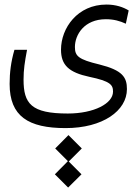

<svg xmlns="http://www.w3.org/2000/svg" viewBox="-20 -407 626 856"><path d="M272.5 164.1C438 164.1 545.9 86.9 545.9 -9.8C545.9 -62.5 526.4 -93.8 422.9 -119.6C329.1 -142.1 314 -157.2 314 -197.3C314 -252 355.5 -321.3 452.1 -321.3C487.3 -321.3 514.6 -313.5 541 -301.3L553.7 -360.4C529.8 -375 496.6 -386.7 454.6 -386.7C325.7 -386.7 252 -282.2 252 -185.5C252 -116.7 287.1 -84 378.4 -64.5C472.2 -44.9 483.9 -28.8 483.9 1.5C483.9 54.7 398.9 99.1 282.2 99.1C119.1 99.1 85 55.2 85 -52.2C85 -96.7 90.3 -130.4 100.6 -185.1H44.4C28.8 -131.8 22.9 -83 22.9 -32.7C22.9 111.3 106 164.1 272.5 164.1ZM283.7 429.2 343.3 370.1 286.6 313 344.7 254.9 285.2 195.3 226.1 254.9 282.7 311.5 224.6 370.1Z"/></svg>

Font: Cascadia Mono NF Light
Style: Regular
Weight: 300
Monospace: yes
Designer: Aaron Bell
Foundry: Saja Typeworks
Version: Version 2404.023